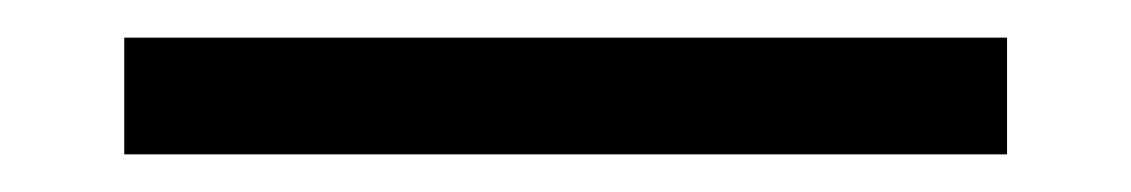

<svg xmlns="http://www.w3.org/2000/svg" viewBox="-20 41 601 102"><path d="M46 123V61H515V123Z"/></svg>

Font: Zen Old Mincho Medium
Style: Regular
Weight: 500
Designer: Yoshimichi Ohira
Foundry: Positype
Version: Version 1.500